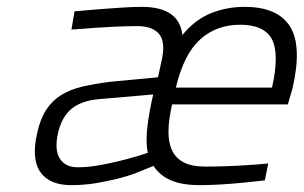

<svg xmlns="http://www.w3.org/2000/svg" viewBox="-20 -529 884 559"><path d="M578 -44Q604 -44 636 -45Q668 -46 696 -48Q729 -50 761 -53L751 -4Q719 0 686 3Q657 6 624 8Q591 10 561 10Q509 10 476.5 -4.5Q444 -19 427 -46L390 -31Q386 -29 368.5 -22.5Q351 -16 323.5 -9Q296 -2 261 4Q226 10 187 10Q124 10 97.5 -28Q71 -66 88 -141Q97 -182 114 -208.5Q131 -235 157 -251.5Q183 -268 218.5 -276.5Q254 -285 302 -291L440 -304L450 -350Q463 -405 444 -429Q425 -453 379 -453Q351 -453 318 -451.5Q285 -450 256 -448Q222 -445 188 -443L197 -496Q232 -499 266 -502Q295 -504 329.5 -506.5Q364 -509 393 -509Q502 -509 511 -427Q548 -472 594 -490.5Q640 -509 692 -509Q788 -509 824 -452.5Q860 -396 832 -273L818 -225H481Q471 -181 470.5 -147.5Q470 -114 481 -91Q492 -68 515.5 -56Q539 -44 578 -44ZM206 -42Q236 -42 269.5 -48Q303 -54 332.5 -61.5Q362 -69 383.5 -75.5Q405 -82 410 -84Q404 -116 409 -159Q414 -202 426 -254L264 -240Q216 -235 188 -212Q160 -189 149 -142Q138 -93 154 -67.5Q170 -42 206 -42ZM772 -274Q794 -373 771.5 -415Q749 -457 679 -457Q610 -457 562.5 -414Q515 -371 492 -274Z"/></svg>

Font: Panefresco 250wt
Style: Italic
Weight: 300
Version: Version 1.000